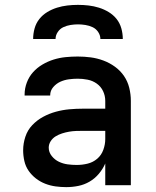

<svg xmlns="http://www.w3.org/2000/svg" viewBox="-20 -760 640 788"><path d="M252 8Q230 8 208 5Q186 2 165.5 -6Q145 -14 127.5 -27.5Q110 -41 97.5 -59Q85 -77 80 -99Q75 -121 75 -143Q75 -171 84 -198.5Q93 -226 112.5 -246.5Q132 -267 157 -280.5Q182 -294 209.5 -301.5Q237 -309 265 -311.5Q293 -314 322 -314H412V-346Q412 -367 403 -386Q394 -405 377 -417Q360 -429 339.5 -433Q319 -437 299 -437Q281 -437 262.5 -434.5Q244 -432 227.5 -424.5Q211 -417 198.5 -402.5Q186 -388 186 -369V-368H81V-372Q81 -397 90 -421Q99 -445 115.5 -463.5Q132 -482 154 -495Q176 -508 200 -515.5Q224 -523 249 -525.5Q274 -528 299 -528Q326 -528 352.5 -524.5Q379 -521 404.5 -511.5Q430 -502 452 -486Q474 -470 489 -448Q504 -426 510.5 -399.5Q517 -373 517 -346V0H412V-89Q402 -66 385.5 -46.5Q369 -27 347.5 -14.5Q326 -2 301.5 3Q277 8 252 8ZM295 -83Q318 -83 340 -88.5Q362 -94 379 -108.5Q396 -123 404 -145Q412 -167 412 -189V-223H322Q307 -223 292.5 -222.5Q278 -222 263.5 -219.5Q249 -217 235 -212.5Q221 -208 208.5 -200.5Q196 -193 188 -180.5Q180 -168 180 -154Q180 -135 192.5 -119.5Q205 -104 222 -96Q239 -88 257.5 -85.5Q276 -83 295 -83ZM116 -600Q116 -622 122 -643.5Q128 -665 141.5 -682Q155 -699 174 -710.5Q193 -722 214 -728.5Q235 -735 256.5 -737.5Q278 -740 300 -740Q322 -740 343.5 -737.5Q365 -735 386 -728.5Q407 -722 426 -710.5Q445 -699 458.5 -682Q472 -665 478 -643.5Q484 -622 484 -600H392Q392 -615 383 -628.5Q374 -642 360 -648.5Q346 -655 330.5 -657.5Q315 -660 300 -660Q285 -660 269.5 -657.5Q254 -655 240 -648.5Q226 -642 217 -628.5Q208 -615 208 -600Z"/></svg>

Font: Iosevka Semibold Extended
Style: Regular
Weight: 600
Width: 7
Monospace: yes
Designer: Belleve Invis
Foundry: Belleve Invis
Version: Version 32.5.0; ttfautohint (v1.8.4)